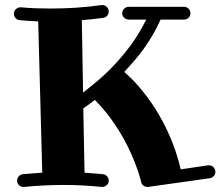

<svg xmlns="http://www.w3.org/2000/svg" viewBox="-20 -736 876 763"><path d="M835.9 -53.2Q835.9 -43.9 829.8 -36.6Q823.7 -29.3 814 -27.8L568.8 6.8H565.9Q557.1 6.8 549.8 1.5Q542.5 -3.9 541 -13.2Q540.5 -13.7 536.9 -27.8Q533.2 -42 524.9 -65.9Q516.6 -89.8 502.7 -121.8Q488.8 -153.8 468.5 -189.9Q448.2 -226.1 420.7 -264.2Q393.1 -302.2 356.9 -338.9Q341.8 -327.1 330.1 -318.8Q318.4 -310.5 311 -305.2L315.9 -49.8Q334 -48.3 352.5 -46.9Q371.1 -45.4 389.2 -43.9Q398.9 -42.5 405.5 -35.2Q412.1 -27.8 412.1 -18.1Q412.1 -5.9 403.3 0.5Q394.5 6.8 386.2 6.8H382.8Q346.2 2.9 308.3 1Q270.5 -1 231.9 -1Q192.9 -1 154.1 1Q115.2 2.9 76.2 6.8H73.2Q62 6.8 54.9 -0.7Q47.9 -8.3 47.9 -18.1Q47.9 -27.8 54.4 -35.2Q61 -42.5 70.8 -43.9Q90.8 -45.4 110.1 -46.9Q129.4 -48.3 147.9 -49.8L131.8 -650.9Q113.3 -651.9 95 -653.1Q76.7 -654.3 58.1 -655.8Q48.3 -656.7 41.7 -664.1Q35.2 -671.4 35.2 -681.2Q35.2 -692.9 43.5 -700Q51.8 -707 61 -707H63Q92.3 -704.1 121.6 -703.1Q150.9 -702.1 181.2 -702.1Q231 -702.1 281.2 -705.3Q331.5 -708.5 382.8 -715.8H386.2Q397.5 -715.8 404.8 -708.3Q412.1 -700.7 412.1 -689.9Q412.1 -681.2 406 -673.8Q399.9 -666.5 390.1 -665Q368.2 -662.1 347.2 -659.9Q326.2 -657.7 305.2 -655.8L310.1 -368.2Q333.5 -386.2 365 -412.4Q396.5 -438.5 430.9 -474.4Q465.3 -510.3 499.3 -555.9Q533.2 -601.6 561 -658.2H492.2Q481.4 -658.2 473.6 -665.3Q465.8 -672.4 465.8 -683.1Q465.8 -694.3 473.6 -701.7Q481.4 -709 492.2 -709H710.9Q721.7 -709 729.2 -701.7Q736.8 -694.3 736.8 -683.1Q736.8 -672.4 729.2 -665.3Q721.7 -658.2 710.9 -658.2H618.2Q603 -624.5 586.2 -595.9Q569.3 -567.4 551.3 -542.2Q533.2 -517.1 513.7 -494.6Q494.1 -472.2 474.1 -450.2Q484.9 -440.9 502 -424.1Q519 -407.2 539.6 -382.8Q560.1 -358.4 582.3 -326.4Q604.5 -294.4 626 -254.4Q647.5 -214.4 666.3 -166.5Q685.1 -118.7 698.2 -63L807.1 -79.1H810.1Q821.3 -79.1 828.6 -71.3Q835.9 -63.5 835.9 -53.2Z"/></svg>

Font: Ribeye
Style: Regular
Weight: 400
Designer: Astigmatic (AOETI)
Foundry: Astigmatic (AOETI)
Version: Version 1.000